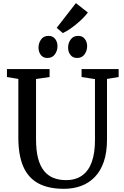

<svg xmlns="http://www.w3.org/2000/svg" viewBox="-20 -1176 779 1204"><path d="M381 8Q283 8 219.8 -26.5Q156.5 -61 125.8 -132Q95 -203 95 -313V-681L23.5 -693V-743H291V-693L206 -680.5V-302.5Q206 -231.5 219 -182.5Q232 -133.5 256.8 -103.5Q281.5 -73.5 316.2 -60Q351 -46.5 394 -46.5Q455 -46.5 495.5 -75.8Q536 -105 555.8 -161Q575.5 -217 575.5 -296.5V-680L491.5 -693V-743H724V-693L651 -681V-302Q651 -220.5 631 -162Q611 -103.5 574.2 -65.8Q537.5 -28 488.5 -10Q439.5 8 381 8ZM276.5 -812.5Q250.5 -812.5 236 -831.5Q221.5 -850.5 221.5 -877Q221.5 -906 237.5 -928.5Q253.5 -951 284 -951H285Q311 -951 325.8 -932Q340.5 -913 340.5 -887Q340.5 -858 324.2 -835.2Q308 -812.5 277.5 -812.5ZM462.5 -812.5Q436.5 -812.5 421.8 -831.5Q407 -850.5 407 -877Q407 -906 423.2 -928.5Q439.5 -951 470 -951H471Q497 -951 511.8 -932Q526.5 -913 526.5 -887Q526.5 -858 510.2 -835.2Q494 -812.5 463.5 -812.5ZM373.5 -969 335.5 -1001.5 456 -1156.5 531 -1097.5Q517.5 -1079.5 498.2 -1060.2Q479 -1041 457.2 -1023.2Q435.5 -1005.5 414 -991.2Q392.5 -977 374.5 -969Z"/></svg>

Font: Merriweather 20pt
Style: Regular
Weight: 400
Version: Version 2.100